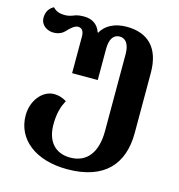

<svg xmlns="http://www.w3.org/2000/svg" viewBox="-116 -651 939 1006"><g transform="rotate(15 353.0 -148.0)"><path d="M338 253C540 253 632 147 632 -22V-348C632 -484 563 -549 448 -549C387 -549 335 -525 312 -481H308C294 -523 261 -543 219 -543C194 -543 177 -540 162 -533C146 -527 134 -524 117 -524C96 -524 72 -528 53 -549C31 -538 14 -516 14 -483C14 -439 53 -420 83 -420C116 -420 135 -433 149 -449C165 -466 184 -483 202 -483C224 -483 234 -466 234 -439V-240H373V-409C373 -460 391 -490 426 -490C460 -490 479 -460 479 -409V9C479 122 430 190 338 190C254 190 209 133 209 45C209 -18 222 -55 240 -90C216 -104 194 -110 173 -110C107 -110 56 -42 56 36C56 165 166 253 338 253Z"/></g></svg>

Font: Noto Serif Georgian Bold
Style: Regular
Weight: 700
Designer: Monotype Design Team, Akaki Razmadze
Foundry: Google LLC
Version: Version 2.003